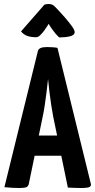

<svg xmlns="http://www.w3.org/2000/svg" viewBox="-20 -937 477 959"><path d="M73 2Q62 2 42 1Q22 0 2 -2L169 -681Q173 -702 214 -702Q228 -702 242.5 -701Q257 -700 267 -698L434 -18Q436 -8 427 -3Q418 2 384 2Q373 2 357 1.5Q341 1 319 0L246 -353Q241 -380 236 -411.5Q231 -443 227 -477Q223 -511 220 -542Q217 -511 212.5 -477Q208 -443 203.5 -411.5Q199 -380 193 -353L124 -19Q122 -9 114.5 -3.5Q107 2 73 2ZM116 -159V-260H342V-159ZM276 -750Q276 -750 270.5 -755Q265 -760 257 -769.5Q249 -779 240 -791.5Q231 -804 223 -818Q223 -818 217 -808Q211 -798 201 -784.5Q191 -771 180.5 -761Q170 -751 161 -751Q135 -751 116.5 -757.5Q98 -764 85 -780L202 -914Q213 -917 224 -917Q232 -917 240 -914Q248 -911 255 -903Q255 -903 270 -887.5Q285 -872 304 -850Q323 -828 338 -807.5Q353 -787 353 -777Q353 -761 329 -755.5Q305 -750 276 -750Z"/></svg>

Font: Yanone Kaffeesatz ExtraLight
Style: Bold
Weight: 700
Version: Version 2.003